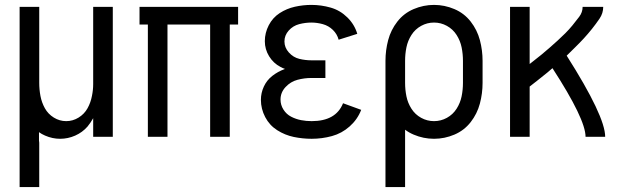

<svg xmlns="http://www.w3.org/2000/svg" viewBox="-20 -558 2540 783"><path d="M60 205V-530H140V-220Q140 -193 145 -166.5Q150 -140 163 -116.5Q176 -93 199.5 -78.5Q223 -64 250 -64Q277 -64 300.5 -78.5Q324 -93 337 -116.5Q350 -140 355 -167Q360 -191 360 -215V-220V-530H440V0H360V-76Q350 -58 337 -42Q316 -18 286.5 -5Q257 8 225 8Q194 8 164 -5Q150 -11 139 -19V-10V0V15L140 24V34Q140 56 140 78V88V98V205Z M583 0V-458H549V-530H951V-458H917V0H837V-458H663V0Z M1251 8Q1214 8 1178 0.5Q1142 -7 1110.5 -27Q1079 -47 1061.5 -80.5Q1044 -114 1044 -151Q1044 -179 1056 -205Q1068 -231 1090.5 -248.5Q1113 -266 1140 -276L1142 -277Q1133 -280 1124 -285Q1095 -300 1077.5 -328.5Q1060 -357 1060 -390Q1060 -424 1076 -455Q1092 -486 1120.5 -504.5Q1149 -523 1182.5 -530.5Q1216 -538 1250 -538Q1290 -538 1328.5 -527Q1367 -516 1396.5 -487Q1426 -458 1437 -420L1361 -396Q1355 -419 1337.5 -436Q1320 -453 1296.5 -459.5Q1273 -466 1250 -466Q1225 -466 1200 -459.5Q1175 -453 1157.5 -433.5Q1140 -414 1140 -389Q1140 -364 1158 -344Q1176 -324 1200.5 -318Q1225 -312 1250 -312H1307V-240H1250Q1221 -240 1193 -232.5Q1165 -225 1144.5 -203Q1124 -181 1124 -152Q1124 -130 1136 -111Q1148 -92 1167.5 -82Q1187 -72 1208 -68Q1229 -64 1251 -64Q1350 -64 1379 -137L1453 -110Q1438 -71 1406 -42.5Q1374 -14 1333.5 -3Q1293 8 1251 8Z M1552 205V-310Q1552 -353 1563 -394.5Q1574 -436 1600.5 -470Q1627 -504 1667 -521Q1707 -538 1750 -538Q1793 -538 1833 -521Q1873 -504 1899.5 -470Q1926 -436 1937 -394.5Q1948 -353 1948 -310V-220Q1948 -177 1937 -135.5Q1926 -94 1899.5 -60Q1873 -26 1833 -9Q1793 8 1750 8Q1707 8 1667 -9Q1648 -17 1632 -29V205ZM1750 -64Q1778 -64 1802.5 -77.5Q1827 -91 1842 -114.5Q1857 -138 1862.5 -165Q1868 -192 1868 -220V-310Q1868 -338 1862.5 -365Q1857 -392 1842 -415.5Q1827 -439 1802.5 -452.5Q1778 -466 1750 -466Q1722 -466 1697.5 -452.5Q1673 -439 1658 -415.5Q1643 -392 1637.5 -365Q1632 -338 1632 -310V-220Q1632 -192 1637.5 -165Q1643 -138 1658 -114.5Q1673 -91 1697.5 -77.5Q1722 -64 1750 -64ZM1552 -215V-219Z M2060 0V-530H2140V-297L2154 -308Q2171 -321 2188 -335Q2205 -349 2221.5 -363.5Q2238 -378 2254 -392.5Q2270 -407 2285.5 -422.5Q2301 -438 2314.5 -454.5Q2328 -471 2342 -489.5Q2356 -508 2356 -530H2440Q2440 -504 2425 -482Q2410 -460 2394 -440Q2378 -420 2361 -401.5Q2344 -383 2326 -365.5Q2308 -348 2291 -331Q2448 -84 2448 0H2368Q2368 -72 2233 -280Q2222 -271 2212 -262Q2192 -246 2172 -230Q2156 -217 2140 -205V0Z"/></svg>

Font: Iosevka SS01
Style: Regular
Weight: 400
Monospace: yes
Designer: Belleve Invis
Foundry: Belleve Invis
Version: 2.3.3; ttfautohint (v1.8.3)